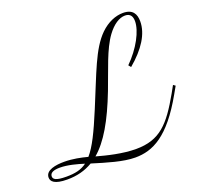

<svg xmlns="http://www.w3.org/2000/svg" viewBox="-139 -938 1161 1123"><g transform="rotate(-20 441.0 -376.0)"><path d="M674.8 -471.7C766.1 -548.3 816.4 -627.9 816.4 -704.6C816.4 -750 798.8 -785.6 737.3 -785.6C691.9 -785.6 640.6 -765.1 596.2 -721.7C516.1 -643.1 472.7 -508.3 390.6 -312.5C338.4 -187 300.8 -109.9 260.3 -63.5C219.2 -74.2 169.9 -85 116.2 -85C66.4 -85 0 -75.7 0 -29.3C0 -5.4 18.6 19 100.1 19C159.7 19 211.4 5.9 259.3 -22.5C348.1 4.9 442.9 34.2 517.6 34.2C627.4 34.2 733.4 -16.1 856.9 -235.4L882.3 -280.3L869.1 -289.6L844.2 -244.6C754.4 -86.4 688.5 -11.2 539.1 -11.2C455.1 -11.2 362.8 -34.2 299.8 -51.8C373.5 -114.3 436 -221.7 499.5 -386.2C544.9 -503.9 578.1 -618.7 632.3 -692.9C667.5 -740.7 707 -767.1 743.7 -767.1C778.8 -767.1 788.1 -742.7 788.1 -716.3C788.1 -655.8 739.3 -562.5 662.6 -486.8ZM100.6 1.5C33.2 1.5 19.5 -12.2 19.5 -29.3C19.5 -51.8 43 -61.5 81.1 -61.5C130.4 -61.5 185.5 -45.9 228 -32.7C193.4 -6.8 154.3 1.5 100.6 1.5Z"/></g></svg>

Font: Petit Formal Script
Style: Regular
Weight: 400
Designer: Pablo Impallari, Brenda Gallo, Rodrigo Fuenzalida
Foundry: Pablo Impallari, Brenda Gallo, Rodrigo Fuenzalida
Version: Version 1.001